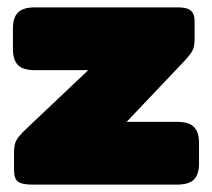

<svg xmlns="http://www.w3.org/2000/svg" viewBox="-20 -500 574 520"><path d="M18 -40V-87Q18 -108 24 -119.5Q30 -131 51 -151L219 -310H75Q42 -310 28.5 -324Q15 -338 15 -367V-423Q15 -452 28.5 -466Q42 -480 75 -480H463Q487 -480 497 -471Q507 -462 507 -444V-393Q507 -373 500.5 -361.5Q494 -350 474 -329L323 -170H459Q492 -170 505.5 -156Q519 -142 519 -113V-57Q519 -28 505.5 -14Q492 0 459 0H68Q39 0 28.5 -8Q18 -16 18 -40Z"/></svg>

Font: Mitr
Style: Bold
Weight: 700
Designer: Thanarat Vachiruckul
Foundry: Cadson Demak
Version: Version 1.003